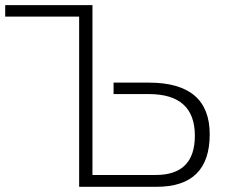

<svg xmlns="http://www.w3.org/2000/svg" viewBox="-20 -718 875 738"><path d="M335.4 -698.2V-45.4H578.6Q729 -45.4 729 -196.3Q729 -356.4 552.2 -356.4H416.5V-400.4H552.2Q786.1 -400.4 786.1 -201.7Q786.1 0 582 0H284.2V-654.3H0V-698.2Z"/></svg>

Font: Voltera Light
Style: Light
Weight: 300
Designer: Bernd Montag
Version: Version 1.301